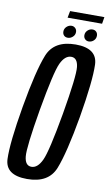

<svg xmlns="http://www.w3.org/2000/svg" viewBox="-97 -882 531 932"><g transform="rotate(10 168.0 -415.5)"><path d="M105.5 4Q211.5 4 243 -75.2Q274.5 -154.5 306.5 -337.5Q337.5 -520 334.8 -600Q332 -680 226 -680Q120 -680 88.2 -600.5Q56.5 -521 24.5 -337.5Q-7 -154.5 -4 -75.2Q-1 4 105.5 4ZM116.5 -58Q85.5 -58 81 -102.8Q76.5 -147.5 109 -337.5Q142.5 -529 163.2 -573.2Q184 -617.5 215 -617.5Q245.5 -617.5 250.5 -573.5Q255.5 -529.5 222.5 -337.5Q189 -147.5 168 -102.8Q147 -58 116.5 -58ZM181.5 -705.5Q194.5 -705.5 205.5 -715.2Q216.5 -725 216.5 -739.5Q216.5 -751 208.8 -758.5Q201 -766 190.5 -766Q177 -766 166.2 -756Q155.5 -746 155.5 -732Q155.5 -720 162.5 -712.8Q169.5 -705.5 181.5 -705.5ZM284.5 -705.5Q298.5 -705.5 309 -715.2Q319.5 -725 319.5 -739.5Q319.5 -751 312.5 -758.5Q305.5 -766 293.5 -766Q280 -766 269.5 -756Q259 -746 259 -732Q259 -720 266.5 -712.8Q274 -705.5 284.5 -705.5ZM164 -801.5H334L339.5 -835H170.5Z"/></g></svg>

Font: Anybody ExtraCondensed
Style: Italic
Weight: 400
Width: 2
Italic angle: -10°
Version: Version 1.113;gftools[0.9.25]